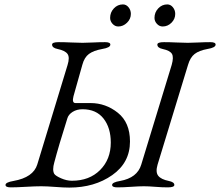

<svg xmlns="http://www.w3.org/2000/svg" viewBox="-20 -844 997 870"><path d="M537 -824Q552 -824 562.5 -811Q573 -798 573 -781Q573 -758 555.5 -741Q538 -724 516 -724Q501 -724 490 -736Q479 -748 479 -763Q479 -788 496 -806Q513 -824 537 -824ZM738 -824Q753 -824 763.5 -811Q774 -798 774 -781Q774 -758 757 -741Q740 -724 717 -724Q702 -724 691 -736Q680 -748 680 -763Q680 -788 697 -806Q714 -824 738 -824ZM354 -349Q328 -349 309 -337Q290 -325 285 -307Q246 -184 226 -108Q216 -73 226 -56Q232 -47 257 -36Q282 -25 306 -25Q385 -25 433.5 -73.5Q482 -122 482 -198Q482 -265 449 -307Q416 -349 354 -349ZM353 -550 313 -408Q305 -377 322 -377H390Q459 -377 514 -333Q569 -289 569 -203Q569 -107 488.5 -50.5Q408 6 294 6Q269 6 230.5 3Q192 0 167 0Q140 0 97 2.5Q54 5 29 5Q5 5 5 -6Q5 -18 41 -24Q131 -40 149 -99L286 -549Q297 -584 286 -599.5Q275 -615 241 -622Q216 -627 216 -642Q216 -653 246 -653Q272 -653 303 -651.5Q334 -650 354 -650Q373 -650 401.5 -651.5Q430 -653 456 -653Q480 -653 480 -642Q480 -628 443 -622Q404 -615 383 -599.5Q362 -584 353 -550ZM758 -550Q768 -585 759 -600Q750 -615 717 -622Q693 -627 693 -642Q693 -653 723 -653Q749 -653 779.5 -651.5Q810 -650 831 -650Q850 -650 878.5 -651.5Q907 -653 933 -653Q957 -653 957 -642Q957 -628 920 -622Q882 -615 862 -599.5Q842 -584 832 -550L694 -98Q684 -64 697 -47.5Q710 -31 745 -24Q770 -19 770 -6Q770 5 740 5Q714 5 683.5 2.5Q653 0 632 0Q610 0 574 2.5Q538 5 512 5Q488 5 488 -6Q488 -18 524 -24Q602 -38 620 -98Z"/></svg>

Font: EB Garamond 12
Style: Italic
Weight: 400
Italic angle: -17°
Version: Version 0.016; ttfautohint (v1.8.4)